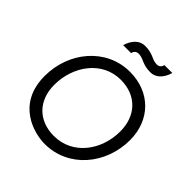

<svg xmlns="http://www.w3.org/2000/svg" viewBox="-236 -1062 1236 1236"><g transform="rotate(45 382.0 -444.0)"><path d="M367 8C583 8 738 -179 738 -398C738 -582 611 -709 427 -709C212 -709 57 -521 57 -302C57 -46 270 8 367 8ZM372 -70C230 -70 141 -164 141 -305C141 -475 251 -631 421 -631C566 -631 654 -534 654 -393C654 -221 542 -70 372 -70ZM274 -799H346C351 -818 362 -831 384 -831C406 -831 423 -823 441 -815C465 -805 487 -799 522 -799C570 -799 607 -836 625 -896H553C548 -877 537 -864 515 -864C493 -864 476 -872 458 -880C434 -890 412 -896 377 -896C329 -896 292 -859 274 -799Z"/></g></svg>

Font: Fixel Display
Style: Italic
Weight: 400
Italic angle: -10°
Designer: AlfaBravo + MacPaw
Foundry: Kyrylo Tkachov, Marchela Mozhyna, Serhii Makarenko, Maria Weinstein, Zakhar Kryvoshyya
Version: Version 1.210;Glyphs 3.2 (3217)